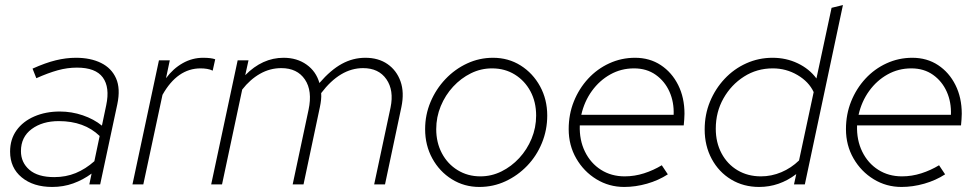

<svg xmlns="http://www.w3.org/2000/svg" viewBox="-20 -731 3869 761"><path d="M187 10Q112 10 66 -28Q20 -66 20 -130Q20 -179 45.5 -214.5Q71 -250 116 -269.5Q161 -289 217 -289Q264 -289 308 -274Q352 -259 384 -233L401 -314Q416 -385 387.5 -424Q359 -463 285 -463Q247 -463 209 -452.5Q171 -442 124 -421L109 -459Q160 -482 201 -492Q242 -502 281 -502Q339 -502 380.5 -481.5Q422 -461 440 -420.5Q458 -380 445 -318L377 0H334L343 -43Q309 -18 270 -4Q231 10 187 10ZM195 -29Q241 -29 280 -45Q319 -61 354 -92L375 -192Q314 -251 213 -251Q148 -251 105.5 -219.5Q63 -188 63 -132Q63 -87 96.5 -58Q130 -29 195 -29Z M505 0 610 -492H653L638 -421Q666 -459 704 -480.5Q742 -502 785 -502Q817 -502 833 -496L823 -451Q813 -456 800.5 -458Q788 -460 775 -460Q683 -460 624 -355L548 0Z M817 0 922 -492H965L952 -433Q1020 -502 1104 -502Q1157 -502 1195 -475Q1233 -448 1246 -402Q1291 -454 1335 -478Q1379 -502 1428 -502Q1480 -502 1516 -477Q1552 -452 1567.5 -408.5Q1583 -365 1571 -307L1506 0H1463L1528 -305Q1542 -373 1511.5 -417Q1481 -461 1419 -461Q1328 -461 1253 -362Q1254 -349 1252.5 -335Q1251 -321 1248 -307L1183 0H1140L1203 -296Q1219 -371 1188.5 -416Q1158 -461 1095 -461Q1050 -461 1010.5 -438.5Q971 -416 940 -376L860 0Z M1880 10Q1820 10 1771 -20.5Q1722 -51 1693.5 -103Q1665 -155 1665 -219Q1665 -276 1686.5 -327Q1708 -378 1745.5 -417.5Q1783 -457 1831.5 -479.5Q1880 -502 1934 -502Q1995 -502 2043.5 -471.5Q2092 -441 2120.5 -389Q2149 -337 2149 -273Q2149 -216 2128 -164.5Q2107 -113 2069.5 -74Q2032 -35 1983.5 -12.5Q1935 10 1880 10ZM1884 -32Q1928 -32 1967.5 -51.5Q2007 -71 2038 -104.5Q2069 -138 2087 -181.5Q2105 -225 2105 -273Q2105 -327 2082.5 -369Q2060 -411 2020.5 -435.5Q1981 -460 1930 -460Q1886 -460 1846.5 -440.5Q1807 -421 1776 -387.5Q1745 -354 1727 -310.5Q1709 -267 1709 -219Q1709 -166 1731.5 -123.5Q1754 -81 1794 -56.5Q1834 -32 1884 -32Z M2454 10Q2394 10 2344 -20.5Q2294 -51 2264 -103Q2234 -155 2234 -219Q2234 -278 2254.5 -329Q2275 -380 2311 -419Q2347 -458 2395 -480Q2443 -502 2497 -502Q2555 -502 2599 -473Q2643 -444 2668 -394Q2693 -344 2693 -280Q2693 -275 2692 -257.5Q2691 -240 2690 -234H2278Q2276 -176 2298.5 -130Q2321 -84 2362 -58Q2403 -32 2456 -32Q2495 -32 2532.5 -44Q2570 -56 2603 -76L2627 -40Q2590 -16 2544.5 -3Q2499 10 2454 10ZM2284 -276H2650Q2652 -326 2633.5 -367.5Q2615 -409 2579 -434.5Q2543 -460 2493 -460Q2442 -460 2399 -436Q2356 -412 2326 -370.5Q2296 -329 2284 -276Z M2989 10Q2927 10 2878 -19.5Q2829 -49 2801 -101Q2773 -153 2773 -218Q2773 -277 2794 -328Q2815 -379 2852 -418.5Q2889 -458 2938 -480Q2987 -502 3042 -502Q3096 -502 3142 -480Q3188 -458 3216 -420L3276 -700L3321 -711L3170 0H3127L3136 -41Q3069 10 2989 10ZM2996 -32Q3038 -32 3077 -48.5Q3116 -65 3147 -95L3205 -366Q3186 -407 3141 -433.5Q3096 -460 3043 -460Q2980 -460 2929 -427.5Q2878 -395 2847.5 -341Q2817 -287 2817 -221Q2817 -166 2840 -123Q2863 -80 2903.5 -56Q2944 -32 2996 -32Z M3553 10Q3493 10 3443 -20.5Q3393 -51 3363 -103Q3333 -155 3333 -219Q3333 -278 3353.5 -329Q3374 -380 3410 -419Q3446 -458 3494 -480Q3542 -502 3596 -502Q3654 -502 3698 -473Q3742 -444 3767 -394Q3792 -344 3792 -280Q3792 -275 3791 -257.5Q3790 -240 3789 -234H3377Q3375 -176 3397.5 -130Q3420 -84 3461 -58Q3502 -32 3555 -32Q3594 -32 3631.5 -44Q3669 -56 3702 -76L3726 -40Q3689 -16 3643.5 -3Q3598 10 3553 10ZM3383 -276H3749Q3751 -326 3732.5 -367.5Q3714 -409 3678 -434.5Q3642 -460 3592 -460Q3541 -460 3498 -436Q3455 -412 3425 -370.5Q3395 -329 3383 -276Z"/></svg>

Font: Red Hat Display
Style: Italic
Weight: 300
Italic angle: -12°
Designer: Pentagram, MCKL
Foundry: Pentagram, MCKL
Version: Version 1.023